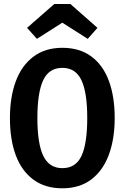

<svg xmlns="http://www.w3.org/2000/svg" viewBox="-20 -952 640 986"><path d="M569 -346Q569 -238 538.8 -156.8Q508.5 -75.5 448.5 -30.2Q388.5 15 300 15Q212 15 151.8 -29.2Q91.5 -73.5 61.2 -154.2Q31 -235 31 -345.5Q31 -453.5 61.2 -534.8Q91.5 -616 151.8 -661.2Q212 -706.5 300 -706.5Q388.5 -706.5 448.5 -662.5Q508.5 -618.5 538.8 -537.5Q569 -456.5 569 -346ZM428 -346Q428 -477 398.2 -540.2Q368.5 -603.5 300 -603.5Q231.5 -603.5 201.8 -540Q172 -476.5 172 -345.5Q172 -214 202.5 -151.2Q233 -88.5 300 -88.5Q369.5 -88.5 398.8 -152Q428 -215.5 428 -346ZM341.5 -931.5 480.5 -809 430.5 -752.5 300 -835.5 169.5 -752.5 119 -809 259 -931.5Z"/></svg>

Font: Fira Code Light SemiBold
Style: Regular
Weight: 600
Monospace: yes
Version: Version 5.002